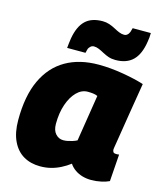

<svg xmlns="http://www.w3.org/2000/svg" viewBox="-116 -863 814 960"><g transform="rotate(15 290.5 -383.5)"><path d="M447 10Q423 10 401.5 4Q380 -2 362 -14.5Q344 -27 333 -44Q312 -28 287.5 -15.5Q263 -3 237 3.5Q211 10 182 10Q133 10 96 -11.5Q59 -33 38 -77Q17 -121 17 -186Q17 -311 55.5 -393Q94 -475 165 -516Q236 -557 335 -557Q366 -557 398.5 -554Q431 -551 463 -545.5Q495 -540 523 -533.5Q551 -527 572 -520Q557 -430 547 -368Q537 -306 531 -268Q525 -230 521.5 -209Q518 -188 516.5 -178.5Q515 -169 515 -167Q515 -158 519 -153Q523 -148 532 -148Q536 -148 540.5 -148Q545 -148 549 -149L539 -9Q523 -1 497.5 4.5Q472 10 447 10ZM330 -164 368 -404Q357 -409 344 -410.5Q331 -412 317 -412Q285 -412 259.5 -386Q234 -360 219 -316Q204 -272 204 -216Q204 -182 220.5 -164Q237 -146 260 -146Q272 -146 284 -148.5Q296 -151 308.5 -155Q321 -159 330 -164ZM160 -597Q161 -609 162.5 -621Q164 -633 166 -647Q177 -711 208.5 -741.5Q240 -772 298 -772Q316 -772 332.5 -766.5Q349 -761 363.5 -753Q378 -745 391.5 -739.5Q405 -734 418 -734Q425 -734 430.5 -737.5Q436 -741 439.5 -746Q443 -751 445 -756Q447 -762 448 -766.5Q449 -771 451 -777H545Q545 -765 544 -754Q543 -743 541 -732Q531 -665 498.5 -633Q466 -601 408 -601Q388 -601 372 -606.5Q356 -612 341.5 -620Q327 -628 314 -633.5Q301 -639 288 -639Q278 -639 271 -632.5Q264 -626 261 -620Q259 -614 258 -609.5Q257 -605 255 -597Z"/></g></svg>

Font: Georama ExtraBold
Style: Italic
Weight: 800
Italic angle: -9°
Version: Version 1.001